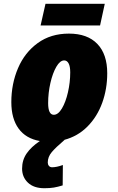

<svg xmlns="http://www.w3.org/2000/svg" viewBox="-20 -741 623 1017"><path d="M510 -606H195L221 -721H535ZM320 0H322Q275 40 254 65Q233 90 233 120Q233 130 239 137.5Q245 145 256 145Q280 145 313 133L312 241Q286 249 265 252.5Q244 256 215 256Q159 256 128 226.5Q97 197 97 152Q97 107 121 72Q145 37 191 6Q117 -7 78.5 -60Q40 -113 40 -200Q40 -297 75.5 -380Q111 -463 180 -513Q249 -563 345 -563Q443 -563 495.5 -508.5Q548 -454 548 -353Q548 -270 521.5 -196.5Q495 -123 443.5 -71Q392 -19 320 0ZM352 -358Q352 -389 343.5 -405Q335 -421 320 -421Q298 -421 278.5 -387.5Q259 -354 247 -301.5Q235 -249 235 -195Q235 -133 265 -133Q288 -133 308 -166.5Q328 -200 340 -252.5Q352 -305 352 -358Z"/></svg>

Font: Noto Sans Display Black
Style: Italic
Weight: 900
Italic angle: -12°
Designer: Monotype Design team
Foundry: Monotype Imaging Inc.
Version: Version 1.000